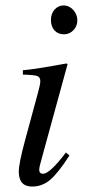

<svg xmlns="http://www.w3.org/2000/svg" viewBox="-20 -674 318 705"><path d="M264 -599Q264 -578 249.5 -563Q235 -548 215 -548Q193 -548 180 -562.5Q167 -577 167 -601Q167 -624 180.5 -639Q194 -654 214 -654Q234 -654 249 -637.5Q264 -621 264 -599ZM222 -114 235 -103Q193 -38 164 -13.5Q135 11 98 11Q49 11 49 -44Q49 -73 71 -155L119 -332Q128 -364 128 -376Q128 -391 116.5 -395Q105 -399 64 -400V-416Q110 -420 224 -441L228 -438L134 -95Q124 -61 124 -51Q124 -36 138 -36Q163 -36 222 -114Z"/></svg>

Font: STIX MathJax Main
Style: Italic
Weight: 400
Italic angle: -16.33°
Designer: MicroPress Inc., with final additions and corrections provided by Coen Hoffman, Elsevier (retired)
Version: Version 1.1.1